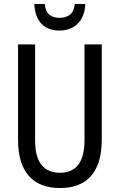

<svg xmlns="http://www.w3.org/2000/svg" viewBox="-20 -938 604 968"><path d="M493 -714V-232Q493 -114 440 -52Q387 10 282 10Q179 10 125 -51.5Q71 -113 71 -232V-714H157V-231Q157 -147 189 -107Q221 -67 283 -67Q406 -67 406 -232V-714ZM410 -918Q408 -856 373 -820Q338 -784 280 -784Q221 -784 188.5 -818.5Q156 -853 153 -918H206Q209 -880 228.5 -864Q248 -848 281 -848Q312 -848 332.5 -864Q353 -880 357 -918Z"/></svg>

Font: Avrile Sans Condensed
Style: Regular
Weight: 400
Width: 3
Designer: Monotype Design Team
Foundry: Monotype Imaging Inc.
Version: Version 2.001;September 10, 2019;FontCreator 11.5.0.2425 64-